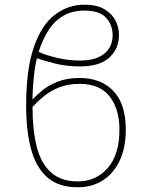

<svg xmlns="http://www.w3.org/2000/svg" viewBox="-20 -785 611 815"><path d="M310 10Q229 10 181 -32Q133 -74 112 -151.5Q91 -229 91 -337Q91 -492 124 -586Q157 -680 213 -722.5Q269 -765 338 -765Q392 -765 424 -745.5Q456 -726 470.5 -697Q485 -668 485 -637Q485 -577 443.5 -540Q402 -503 319 -503Q264 -503 215 -515Q166 -527 137 -538Q131 -518 127 -487Q123 -456 120.5 -423Q118 -390 118 -363Q134 -380 160 -401.5Q186 -423 225.5 -438.5Q265 -454 318 -454Q409 -454 461.5 -398.5Q514 -343 514 -235Q514 -158 488 -103Q462 -48 416 -19Q370 10 310 10ZM319 -528Q387 -528 422.5 -557Q458 -586 458 -635Q458 -680 430 -710Q402 -740 338 -740Q285 -740 247 -717Q209 -694 184.5 -654.5Q160 -615 144 -565Q171 -552 220 -540Q269 -528 319 -528ZM310 -15Q388 -15 437.5 -72Q487 -129 487 -235Q487 -322 445.5 -375.5Q404 -429 318 -429Q267 -429 229.5 -413.5Q192 -398 165 -375.5Q138 -353 118 -331Q118 -235 135.5 -164Q153 -93 195.5 -54Q238 -15 310 -15Z"/></svg>

Font: Noto Sans Thin
Style: Regular
Weight: 100
Designer: Monotype Design Team
Foundry: Monotype Imaging Inc.
Version: Version 2.007